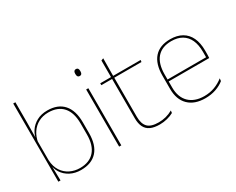

<svg xmlns="http://www.w3.org/2000/svg" viewBox="-92 -1034 1734 1413"><g transform="rotate(-30 775.0 -327.0)"><path d="M270 9.5Q220 9.5 180.2 -11Q140.5 -31.5 117 -68.5Q93.5 -105.5 93 -155.5H87L98 -172Q101 -117.5 125.2 -80.8Q149.5 -44 187.8 -25.5Q226 -7 271 -7Q351 -7 394 -55.5Q437 -104 437 -196V-288.5Q437 -381 394.2 -429.8Q351.5 -478.5 269.5 -478.5Q223.5 -478.5 187 -459Q150.5 -439.5 127 -404.5Q103.5 -369.5 96 -323L87 -341.5H92.5Q97.5 -384 120.2 -418.8Q143 -453.5 181.5 -474.2Q220 -495 271.5 -495Q361 -495 408.2 -441.8Q455.5 -388.5 455.5 -288.5V-196Q455.5 -96 407.8 -43.2Q360 9.5 270 9.5ZM81 0V-664.5H99.5V-494.5L97.5 -356L98 -346.5V-138L97 -130.5L99.5 0Z M597.5 0V-485.5H616V0ZM607 -594.5Q596.5 -594.5 591 -601.2Q585.5 -608 585.5 -622V-626.5Q585.5 -640 591 -646.8Q596.5 -653.5 607 -653.5Q617.5 -653.5 622.8 -646.8Q628 -640 628 -626.5V-622Q628 -608 622.8 -601.2Q617.5 -594.5 607 -594.5Z M940 9Q891.5 9 861 -5.2Q830.5 -19.5 816 -49Q801.5 -78.5 801.5 -123V-462.5H820V-124.5Q820 -65.5 847.5 -37Q875 -8.5 940.5 -8.5Q971.5 -8.5 1001.8 -16.2Q1032 -24 1060 -40L1057.5 -20Q1034.5 -7 1003.2 1Q972 9 940 9ZM710 -457V-473H1053.5L1051 -457ZM801.5 -468V-614L821 -621.5L819.5 -468Z M1327 9.5Q1235.5 9.5 1185 -40.2Q1134.5 -90 1134.5 -180.5V-292.5Q1134.5 -392.5 1181.2 -444.8Q1228 -497 1317 -497Q1375.5 -497 1416.2 -473.5Q1457 -450 1478 -405.2Q1499 -360.5 1499 -296.5V-279.5Q1499 -268.5 1498.8 -257.5Q1498.5 -246.5 1497.5 -233H1480.5Q1480.5 -250.5 1480.5 -266.5Q1480.5 -282.5 1480.5 -296Q1480.5 -355.5 1461.8 -396.5Q1443 -437.5 1406.5 -459Q1370 -480.5 1317 -480.5Q1237 -480.5 1195 -432.5Q1153 -384.5 1153 -292.5V-243.5V-239.5V-181Q1153 -140 1164.8 -108Q1176.5 -76 1199 -53.8Q1221.5 -31.5 1254 -19.8Q1286.5 -8 1327.5 -8Q1375 -8 1415 -22.8Q1455 -37.5 1490 -65L1487.5 -43Q1458 -19 1417 -4.8Q1376 9.5 1327 9.5ZM1143 -233V-249.5H1491V-233Z"/></g></svg>

Font: Anek Tamil Thin
Style: Regular
Weight: 250
Designer: Aadarsh Rajan (Tamil), Yesha Goshar (Latin)
Foundry: Ek Type
Version: Version 1.003